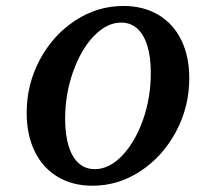

<svg xmlns="http://www.w3.org/2000/svg" viewBox="-20 -602 670 634"><path d="M68.1 -229.1Q68.1 -323.9 111.6 -405Q155 -486.1 228.4 -534.2Q301.7 -582.3 387.6 -582.3Q453.3 -582.3 502.6 -553.2Q551.9 -524.1 578.4 -470.2Q605 -416.3 605 -344Q605 -249.2 561.3 -167.4Q517.7 -85.7 444.3 -37.2Q370.9 11.3 285.5 11.3Q219.4 11.3 170.3 -18.2Q121.2 -47.6 94.7 -102Q68.1 -156.3 68.1 -229.1ZM478 -361.2Q478 -413 466.7 -450.2Q455.5 -487.5 433.5 -507.4Q411.6 -527.4 380 -527.4Q332.7 -527.4 290 -483Q247.4 -438.6 221.3 -364.9Q195.1 -291.3 195.1 -209.4Q195.1 -157.7 206.4 -120.4Q217.7 -83.1 239.6 -63.3Q261.5 -43.5 293.1 -43.5Q340.5 -43.5 383.1 -87.8Q425.7 -132 451.9 -205.5Q478 -278.9 478 -361.2Z"/></svg>

Font: Playfair Micro SmCond SmLight
Style: Italic
Weight: 360
Width: 4
Italic angle: -15.6°
Designer: Claus Eggers Sørensen
Foundry: Claus Eggers Sørensen
Version: Version 2.203;Glyphs 3.3 (3326)